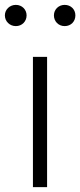

<svg xmlns="http://www.w3.org/2000/svg" viewBox="-35 -767 329 787"><path d="M100 0H158V-534H100ZM30 -660C55 -660 74 -679 74 -704C74 -728 55 -747 30 -747C5 -747 -15 -728 -15 -704C-15 -679 5 -660 30 -660ZM230 -660C256 -660 274 -679 274 -704C274 -728 256 -747 230 -747C205 -747 186 -728 186 -704C186 -679 205 -660 230 -660Z"/></svg>

Font: Noto Sans SC Light
Style: Regular
Weight: 300
Designer: Ryoko NISHIZUKA 西塚涼子 (kana, bopomofo & ideographs); Paul D. Hunt (Latin, Greek & Cyrillic); Sandoll Communications 산돌커뮤니
Foundry: Adobe
Version: Version 2.004;hotconv 1.0.118;makeotfexe 2.5.65603